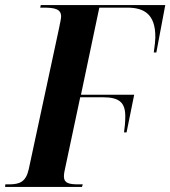

<svg xmlns="http://www.w3.org/2000/svg" viewBox="-41 -734 669 754"><path d="M-21 0H281L284 -10H266C230 -10 210 -15 210 -41C210 -51 212 -62 216 -79L274 -352H363C427 -352 451 -332 451 -277C451 -256 449 -233 446 -214H456L486 -362H277L349 -704H458C520 -704 570 -683 569 -587C569 -578 567 -556 563 -528H573L608 -714H119L117 -704H131C175 -704 199 -698 199 -669C199 -661 195 -644 190 -619L72 -70C61 -20 37 -10 -6 -10H-20Z"/></svg>

Font: Noto Serif Display Condensed
Style: Bold Italic
Weight: 700
Width: 3
Italic angle: -12°
Designer: Monotype Design Team
Foundry: Monotype Imaging Inc.
Version: Version 2.009